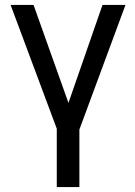

<svg xmlns="http://www.w3.org/2000/svg" viewBox="-20 -548 541 771"><path d="M22.5 0ZM254.9 -134.8 391.6 -528.3H483.9L298.8 -27.8V203.1H208V-31.2L22.5 -528.3H114.7Z"/></svg>

Font: Roboto
Style: Regular
Weight: 400
Designer: Google
Version: Version 2.134; 2016; ttfautohint (v1.6)